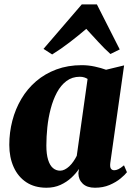

<svg xmlns="http://www.w3.org/2000/svg" viewBox="-20 -848 614 878"><path d="M484.5 -104Q482 -85 487 -77.2Q492 -69.5 502.5 -69.5Q511 -69.5 521.2 -74.2Q531.5 -79 547 -92L560.5 -60.5Q551.5 -48.5 531.2 -31.8Q511 -15 481.2 -2.2Q451.5 10.5 414 10.5Q378 10.5 358.5 -8Q339 -26.5 338.5 -55.5L341 -75.5Q328 -55.5 306.5 -35.5Q285 -15.5 256.5 -2.5Q228 10.5 192.5 10.5Q138.5 10.5 100.5 -14.5Q62.5 -39.5 42.5 -84Q22.5 -128.5 22.5 -185.5Q22.5 -242.5 36.5 -296.2Q50.5 -350 77.8 -396Q105 -442 145.2 -476.5Q185.5 -511 238 -530.5Q290.5 -550 354 -550Q384 -550 413.8 -543.5Q443.5 -537 465 -529L547.5 -549ZM380.5 -487Q374.5 -491 365.5 -494Q356.5 -497 345 -497Q310 -497 284 -477.5Q258 -458 240.2 -424.8Q222.5 -391.5 211.8 -350.5Q201 -309.5 196.5 -266Q192 -222.5 192 -182.5Q192 -143 200 -117.2Q208 -91.5 222.2 -79.5Q236.5 -67.5 255 -67.5Q265.5 -67.5 276 -72.8Q286.5 -78 296.5 -87.2Q306.5 -96.5 315.2 -109Q324 -121.5 331 -135.5ZM218.5 -599 179 -624.5 354 -828H423L527.5 -622L485 -601Q457 -626 429 -656.8Q401 -687.5 374.5 -716Q339.5 -686 299.2 -655Q259 -624 218.5 -599Z"/></svg>

Font: Merriweather 60pt Black
Style: Italic
Weight: 900
Italic angle: -7.8°
Version: Version 2.101